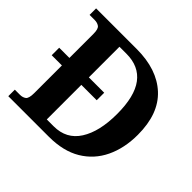

<svg xmlns="http://www.w3.org/2000/svg" viewBox="-168 -909 1104 1104"><g transform="rotate(45 383.5 -357.0)"><path d="M28 0V-53H70Q92 -53 106.5 -64Q121 -75 121 -118V-343H38V-404H121V-600Q121 -640 106 -650.5Q91 -661 70 -661H28V-714H358Q524 -714 618 -627Q712 -540 712 -370Q712 -261 672 -177.5Q632 -94 553.5 -47Q475 0 358 0ZM335 -62Q438 -62 490.5 -144.5Q543 -227 543 -370Q543 -513 490.5 -583Q438 -653 336 -653H279V-404H404V-343H279V-62Z"/></g></svg>

Font: Noto Serif Bengali
Style: Bold
Weight: 700
Designer: Juan Bruce, Universal Thirst, Indian Type Foundry and the Monotype Design Team.
Foundry: Monotype Imaging Inc.
Version: Version 2.003; ttfautohint (v1.8.4.7-5d5b)